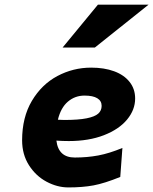

<svg xmlns="http://www.w3.org/2000/svg" viewBox="-20 -799 663 831"><path d="M275.9 12.2Q228 12.2 181.6 -12.5Q135.3 -37.1 105.5 -83.7Q75.7 -130.4 75.7 -191.9Q75.7 -291 117.9 -362.3Q160.2 -433.6 228.5 -470Q296.9 -506.3 374.5 -506.3Q431.2 -506.3 474.1 -490.5Q517.1 -474.6 541 -444.3Q564.9 -414.1 564.9 -372.6Q564.9 -323.7 530 -281.5Q495.1 -239.3 429.9 -213.9Q364.7 -188.5 277.8 -188.5Q251 -188.5 224.1 -190.4Q232.9 -117.2 303.7 -117.2Q357.4 -117.2 405.5 -126.2Q453.6 -135.3 509.8 -158.7L500.5 -33.2Q432.1 -5.4 384.8 3.4Q337.4 12.2 275.9 12.2ZM258.3 -279.8Q319.3 -279.8 354.7 -286.9Q390.1 -293.9 405 -307.1Q419.9 -320.3 419.9 -340.8Q419.9 -362.3 401.1 -373.8Q382.3 -385.3 345.7 -385.3Q304.7 -385.3 273.9 -359.1Q243.2 -333 230.5 -280.8Q249 -279.8 258.3 -279.8ZM623 -778.8 390.6 -593.3H251L403.8 -778.8Z"/></svg>

Font: Lesson One Extra
Style: Italic
Weight: 800
Italic angle: -14°
Designer: But Ko, Victor Gaultney, Annie Olsen, Julie Remington, Don Collingsworth, Eric Hays, Becca Hirsbrunner
Version: Version 1.100